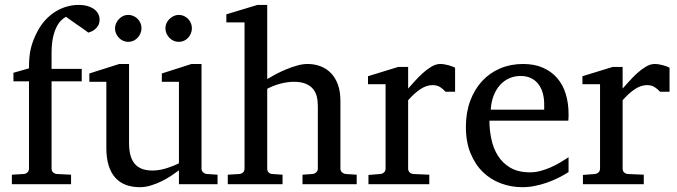

<svg xmlns="http://www.w3.org/2000/svg" viewBox="-20 -757 2782 789"><path d="M389.2 -676.8Q389.2 -661.6 383.1 -651.6Q377 -641.6 368.9 -635.5Q360.8 -629.4 353.3 -626.5Q345.7 -623.5 342.8 -623Q341.8 -624 334.7 -629.2Q327.6 -634.3 317.6 -641.4Q307.6 -648.4 296.1 -656.2Q284.7 -664.1 274.9 -671.1Q265.1 -678.2 258.3 -682.9Q251.5 -687.5 251 -688Q240.2 -682.1 229.7 -671.4Q219.2 -660.6 210.7 -642.6Q202.1 -624.5 197 -598.9Q191.9 -573.2 191.9 -538.1V-474.1H315.9V-422.9H191.9V-64Q191.9 -54.7 198 -48.8Q204.1 -43 212.9 -42L272 -39.1V0H28.8V-39.1L78.1 -42Q86.9 -43 93 -48.8Q99.1 -54.7 99.1 -64V-422.9H35.2V-458L99.1 -476.1Q99.1 -501 100.8 -520.8Q102.5 -540.5 106.7 -557.9Q110.8 -575.2 117.2 -591.6Q123.5 -607.9 132.8 -626Q147.5 -654.3 166.7 -675Q186 -695.8 208.3 -709.5Q230.5 -723.1 254.6 -730Q278.8 -736.8 303.2 -736.8Q324.2 -736.8 340.3 -731.9Q356.4 -727.1 367.4 -718.8Q378.4 -710.4 383.8 -699.7Q389.2 -689 389.2 -676.8Z M715.3 0V-57.1Q702.6 -47.4 684.3 -35.2Q666 -22.9 644.8 -12.5Q623.5 -2 600.3 5.1Q577.1 12.2 555.2 12.2Q522.9 12.2 497.3 2.7Q471.7 -6.8 453.9 -26.6Q436 -46.4 426.5 -76.9Q417 -107.4 417 -149.9V-420.9H347.2V-455.1L470.2 -494.1H510.3V-168.9Q510.3 -142.6 515.4 -121.6Q520.5 -100.6 532 -85.9Q543.5 -71.3 562 -63.7Q580.6 -56.2 606.9 -56.2Q622.1 -56.2 637.7 -59.1Q653.3 -62 667.5 -66.7Q681.6 -71.3 694.1 -76.4Q706.5 -81.5 715.3 -85.9V-420.9H645V-455.1L767.1 -494.1H808.1V-64Q808.1 -54.7 814.7 -48.8Q821.3 -43 830.1 -42L874 -39.1V0ZM561.5 -641.1Q561.5 -629.9 557.1 -619.6Q552.7 -609.4 545.4 -601.6Q538.1 -593.8 528.1 -589.4Q518.1 -585 506.8 -585Q495.6 -585 485.8 -589.4Q476.1 -593.8 468.8 -601.6Q461.4 -609.4 457 -619.1Q452.6 -628.9 452.6 -640.1Q452.6 -650.9 457 -660.9Q461.4 -670.9 468.8 -678.7Q476.1 -686.5 485.8 -691.2Q495.6 -695.8 506.8 -695.8Q518.1 -695.8 528.1 -691.4Q538.1 -687 545.4 -679.7Q552.7 -672.4 557.1 -662.4Q561.5 -652.3 561.5 -641.1ZM768.6 -641.1Q768.6 -629.9 764.4 -619.6Q760.3 -609.4 752.9 -601.6Q745.6 -593.8 735.8 -589.4Q726.1 -585 714.8 -585Q703.6 -585 693.6 -589.4Q683.6 -593.8 676 -601.6Q668.5 -609.4 664.1 -619.6Q659.7 -629.9 659.7 -641.1Q659.7 -651.4 664.1 -661.4Q668.5 -671.4 676.3 -679Q684.1 -686.5 693.8 -691.2Q703.6 -695.8 714.8 -695.8Q726.1 -695.8 735.8 -691.4Q745.6 -687 752.9 -679.4Q760.3 -671.9 764.4 -661.9Q768.6 -651.9 768.6 -641.1Z M1223.1 0V-39.1L1264.2 -42Q1272.9 -43 1279.5 -48.8Q1286.1 -54.7 1286.1 -64V-321.8Q1286.1 -343.3 1281.5 -361.3Q1276.9 -379.4 1265.4 -392.6Q1253.9 -405.8 1234.9 -413.3Q1215.8 -420.9 1187 -420.9Q1173.8 -420.9 1159.2 -418.7Q1144.5 -416.5 1130.1 -412.6Q1115.7 -408.7 1102.3 -403.3Q1088.9 -397.9 1078.1 -392.1V-64Q1078.1 -54.7 1083.5 -48.8Q1088.9 -43 1098.1 -42L1141.1 -39.1V0H916V-39.1L963.9 -42Q973.1 -43 979 -48.8Q984.9 -54.7 984.9 -64V-665H910.2V-698.2L1038.1 -736.8H1078.1V-432.1Q1091.8 -440.4 1111.8 -451.2Q1131.8 -461.9 1154.5 -471.4Q1177.2 -481 1200.4 -487.5Q1223.6 -494.1 1243.2 -494.1Q1272 -494.1 1296.6 -484.9Q1321.3 -475.6 1339.6 -457Q1357.9 -438.5 1368.4 -409.9Q1378.9 -381.3 1378.9 -342.8V-64Q1378.9 -54.7 1385.5 -48.8Q1392.1 -43 1400.9 -42L1445.8 -39.1V0Z M1811 -379.9Q1801.3 -391.1 1788.6 -399.2Q1775.9 -407.2 1757.3 -407.2Q1732.9 -407.2 1708 -390.9Q1683.1 -374.5 1657.2 -345.2V-64Q1657.2 -54.7 1663.1 -48.8Q1668.9 -43 1678.2 -42L1744.1 -39.1V0H1494.1V-38.1L1543.5 -42Q1552.2 -43 1558.3 -48.8Q1564.5 -54.7 1564.5 -64V-411.1H1492.2V-443.8L1616.2 -481.9H1657.2V-393.1Q1668 -404.8 1683.3 -422.1Q1698.7 -439.5 1716.3 -455.6Q1733.9 -471.7 1752.7 -482.9Q1771.5 -494.1 1789.1 -494.1Q1796.9 -494.1 1805.7 -492.7Q1814.5 -491.2 1822.8 -489Q1831.1 -486.8 1838.1 -484.1Q1845.2 -481.4 1850.1 -479V-379.9Z M2316.4 -49.8Q2295.4 -36.6 2272.7 -25.4Q2250 -14.2 2225.8 -5.9Q2201.7 2.4 2176.8 7.3Q2151.9 12.2 2126.5 12.2Q2081.1 12.2 2039.1 -3.2Q1997.1 -18.6 1965.1 -49.3Q1933.1 -80.1 1913.8 -126.7Q1894.5 -173.3 1894.5 -235.8Q1894.5 -294.4 1912.1 -342Q1929.7 -389.6 1960.9 -423.6Q1992.2 -457.5 2035.2 -475.8Q2078.1 -494.1 2129.4 -494.1Q2175.8 -494.1 2210.9 -478.8Q2246.1 -463.4 2269.5 -436.3Q2293 -409.2 2304.7 -371.3Q2316.4 -333.5 2316.4 -289.1V-275.9Q2316.4 -268.1 2315.4 -261.2H1991.2Q1991.2 -223.1 1999.3 -185.1Q2007.3 -147 2026.4 -116.7Q2045.4 -86.4 2077.6 -67.6Q2109.9 -48.8 2158.2 -48.8Q2179.7 -48.8 2200.7 -54.4Q2221.7 -60.1 2241.9 -68.8Q2262.2 -77.6 2280.8 -88.6Q2299.3 -99.6 2316.4 -110.8ZM2216.3 -328.1Q2216.3 -353 2210.4 -374.3Q2204.6 -395.5 2192.6 -411.1Q2180.7 -426.8 2162.4 -435.8Q2144 -444.8 2119.1 -444.8Q2094.2 -444.8 2072.8 -435.3Q2051.3 -425.8 2034.9 -407.7Q2018.6 -389.6 2008.5 -364Q1998.5 -338.4 1996.6 -306.2H2216.3Z M2692.4 -379.9Q2682.6 -391.1 2669.9 -399.2Q2657.2 -407.2 2638.7 -407.2Q2614.3 -407.2 2589.4 -390.9Q2564.5 -374.5 2538.6 -345.2V-64Q2538.6 -54.7 2544.4 -48.8Q2550.3 -43 2559.6 -42L2625.5 -39.1V0H2375.5V-38.1L2424.8 -42Q2433.6 -43 2439.7 -48.8Q2445.8 -54.7 2445.8 -64V-411.1H2373.5V-443.8L2497.6 -481.9H2538.6V-393.1Q2549.3 -404.8 2564.7 -422.1Q2580.1 -439.5 2597.7 -455.6Q2615.2 -471.7 2634 -482.9Q2652.8 -494.1 2670.4 -494.1Q2678.2 -494.1 2687 -492.7Q2695.8 -491.2 2704.1 -489Q2712.4 -486.8 2719.5 -484.1Q2726.6 -481.4 2731.4 -479V-379.9Z"/></svg>

Font: BabelStone Ogham Special
Style: Regular
Weight: 400
Designer: Andrew West
Foundry: BabelStone
Version: Version 1.02 March 14, 2022